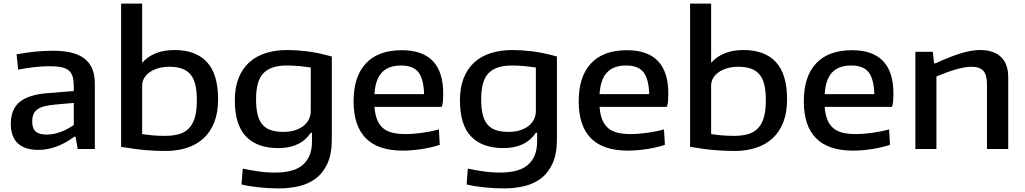

<svg xmlns="http://www.w3.org/2000/svg" viewBox="-20 -828 5694 1067"><path d="M193 5Q117 5 78.5 -32Q40 -69 40 -140Q40 -221 90 -262Q140 -303 251 -311L390 -322V-346Q390 -379 384 -400.5Q378 -422 363 -435.5Q348 -449 321.5 -454.5Q295 -460 253 -460Q179 -460 81 -441L72 -526Q131 -537 179.5 -541.5Q228 -546 276 -546Q394 -546 450.5 -501.5Q507 -457 507 -364V0H412L400 -68H393Q341 -30 291 -12.5Q241 5 193 5ZM240 -80Q275 -80 313.5 -93.5Q352 -107 390 -133V-256L288 -247Q252 -244 227 -237.5Q202 -231 187 -219.5Q172 -208 165.5 -191.5Q159 -175 159 -152Q159 -114 178.5 -97Q198 -80 240 -80Z M900 11Q850 11 792.5 6.5Q735 2 653 -12V-808H770V-479Q833 -550 950 -550Q1068 -550 1130 -483Q1192 -416 1192 -276Q1192 -203 1171 -149Q1150 -95 1111.5 -59.5Q1073 -24 1019 -6.5Q965 11 900 11ZM898 -73Q943 -73 976.5 -83Q1010 -93 1031.5 -116.5Q1053 -140 1063.5 -177.5Q1074 -215 1074 -269Q1074 -321 1065.5 -357Q1057 -393 1038 -415Q1019 -437 990 -447Q961 -457 920 -457Q889 -457 862 -449.5Q835 -442 814.5 -428.5Q794 -415 782 -395.5Q770 -376 770 -351V-83Q793 -79 826.5 -76Q860 -73 898 -73Z M1530 219Q1475 219 1418 213Q1361 207 1322 197L1329 109Q1365 117 1413 124Q1461 131 1509 131Q1552 131 1589 123Q1626 115 1654 95Q1682 75 1698 41Q1714 7 1714 -44V-90H1707Q1650 -5 1527 -5Q1409 -5 1347 -69.5Q1285 -134 1285 -270Q1285 -342 1306 -394.5Q1327 -447 1365 -481.5Q1403 -516 1457 -533Q1511 -550 1576 -550Q1625 -550 1684.5 -543Q1744 -536 1824 -514V-54Q1824 28 1799.5 81Q1775 134 1734 164.5Q1693 195 1640 207Q1587 219 1530 219ZM1556 -95Q1588 -95 1615.5 -103Q1643 -111 1663.5 -126Q1684 -141 1695.5 -163Q1707 -185 1707 -213V-453Q1681 -457 1646 -460.5Q1611 -464 1573 -464Q1486 -464 1444.5 -422Q1403 -380 1403 -277Q1403 -227 1411.5 -192Q1420 -157 1438.5 -135.5Q1457 -114 1486 -104.5Q1515 -95 1556 -95Z M2218 9Q1945 9 1945 -265Q1945 -403 2013.5 -476Q2082 -549 2213 -549Q2443 -549 2443 -308Q2443 -285 2441.5 -266.5Q2440 -248 2435 -234H2061Q2064 -193 2075.5 -164Q2087 -135 2107.5 -117Q2128 -99 2159 -91Q2190 -83 2233 -83Q2277 -83 2327 -90Q2377 -97 2419 -109L2424 -23Q2378 -8 2323.5 0.5Q2269 9 2218 9ZM2209 -464Q2139 -464 2102.5 -425.5Q2066 -387 2061 -305H2337Q2334 -391 2304.5 -427.5Q2275 -464 2209 -464Z M2781 219Q2726 219 2669 213Q2612 207 2573 197L2580 109Q2616 117 2664 124Q2712 131 2760 131Q2803 131 2840 123Q2877 115 2905 95Q2933 75 2949 41Q2965 7 2965 -44V-90H2958Q2901 -5 2778 -5Q2660 -5 2598 -69.5Q2536 -134 2536 -270Q2536 -342 2557 -394.5Q2578 -447 2616 -481.5Q2654 -516 2708 -533Q2762 -550 2827 -550Q2876 -550 2935.5 -543Q2995 -536 3075 -514V-54Q3075 28 3050.5 81Q3026 134 2985 164.5Q2944 195 2891 207Q2838 219 2781 219ZM2807 -95Q2839 -95 2866.5 -103Q2894 -111 2914.5 -126Q2935 -141 2946.5 -163Q2958 -185 2958 -213V-453Q2932 -457 2897 -460.5Q2862 -464 2824 -464Q2737 -464 2695.5 -422Q2654 -380 2654 -277Q2654 -227 2662.5 -192Q2671 -157 2689.5 -135.5Q2708 -114 2737 -104.5Q2766 -95 2807 -95Z M3469 9Q3196 9 3196 -265Q3196 -403 3264.5 -476Q3333 -549 3464 -549Q3694 -549 3694 -308Q3694 -285 3692.5 -266.5Q3691 -248 3686 -234H3312Q3315 -193 3326.5 -164Q3338 -135 3358.5 -117Q3379 -99 3410 -91Q3441 -83 3484 -83Q3528 -83 3578 -90Q3628 -97 3670 -109L3675 -23Q3629 -8 3574.5 0.5Q3520 9 3469 9ZM3460 -464Q3390 -464 3353.5 -425.5Q3317 -387 3312 -305H3588Q3585 -391 3555.5 -427.5Q3526 -464 3460 -464Z M4062 11Q4012 11 3954.5 6.5Q3897 2 3815 -12V-808H3932V-479Q3995 -550 4112 -550Q4230 -550 4292 -483Q4354 -416 4354 -276Q4354 -203 4333 -149Q4312 -95 4273.5 -59.5Q4235 -24 4181 -6.5Q4127 11 4062 11ZM4060 -73Q4105 -73 4138.5 -83Q4172 -93 4193.5 -116.5Q4215 -140 4225.5 -177.5Q4236 -215 4236 -269Q4236 -321 4227.5 -357Q4219 -393 4200 -415Q4181 -437 4152 -447Q4123 -457 4082 -457Q4051 -457 4024 -449.5Q3997 -442 3976.5 -428.5Q3956 -415 3944 -395.5Q3932 -376 3932 -351V-83Q3955 -79 3988.5 -76Q4022 -73 4060 -73Z M4720 9Q4447 9 4447 -265Q4447 -403 4515.5 -476Q4584 -549 4715 -549Q4945 -549 4945 -308Q4945 -285 4943.5 -266.5Q4942 -248 4937 -234H4563Q4566 -193 4577.5 -164Q4589 -135 4609.5 -117Q4630 -99 4661 -91Q4692 -83 4735 -83Q4779 -83 4829 -90Q4879 -97 4921 -109L4926 -23Q4880 -8 4825.5 0.5Q4771 9 4720 9ZM4711 -464Q4641 -464 4604.5 -425.5Q4568 -387 4563 -305H4839Q4836 -391 4806.5 -427.5Q4777 -464 4711 -464Z M5067 -540H5164L5171 -476H5178Q5264 -515 5322 -532.5Q5380 -550 5428 -550Q5501 -550 5542 -512Q5583 -474 5583 -399V0H5465V-359Q5465 -412 5444.5 -434.5Q5424 -457 5380 -457Q5342 -457 5291 -442Q5240 -427 5184 -403V0H5067Z"/></svg>

Font: Encode Sans Wide
Style: Medium
Weight: 500
Designer: Pablo Impallari, Andres Torresi
Foundry: Pablo Impallari, Andres Torresi
Version: Version 1.000; ttfautohint (v1.00) -l 8 -r 50 -G 200 -x 14 -